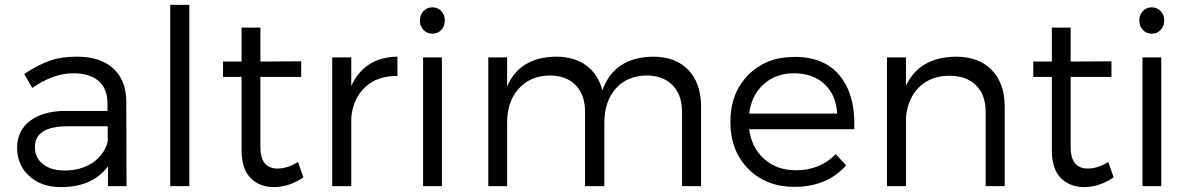

<svg xmlns="http://www.w3.org/2000/svg" viewBox="-20 -762 4869 786"><path d="M50 -157Q50 -226 102 -266.5Q154 -307 247 -308H420V-339Q420 -398 384 -430Q348 -462 279 -462Q199 -462 112 -402L79 -459Q135 -496 182.5 -513Q230 -530 294 -530Q391 -530 443.5 -482Q496 -434 497 -348L498 0H422V-81Q359 4 229 4Q149 4 99.5 -41.5Q50 -87 50 -157ZM123 -160Q123 -116 156 -90Q189 -64 244 -64Q311 -64 358.5 -95.5Q406 -127 421 -182V-245H257Q123 -245 123 -160Z M677 0V-742H755V0Z M893 -447V-510H969V-649H1046V-510L1213 -511V-447H1046V-160Q1046 -72 1116 -72Q1157 -72 1200 -99L1222 -36Q1165 3 1103 4Q1042 4 1005.5 -33.5Q969 -71 969 -146V-447Z M1340 0V-527H1418V-410Q1472 -528 1607 -530V-451Q1525 -452 1475 -405.5Q1425 -359 1418 -280V0Z M1713.5 -639.5Q1699 -655 1699 -678Q1699 -701 1713.5 -716.5Q1728 -732 1750 -732Q1772 -732 1786.5 -716.5Q1801 -701 1801 -678Q1801 -655 1786.5 -639.5Q1772 -624 1750 -624Q1728 -624 1713.5 -639.5ZM1712 0V-527H1789V0Z M1979 0V-527H2056V-408Q2107 -528 2257 -530Q2331 -530 2380 -494Q2429 -458 2446 -392Q2494 -528 2654 -530Q2746 -530 2798 -475.5Q2850 -421 2850 -325V0H2772V-304Q2772 -374 2733 -413.5Q2694 -453 2626 -453Q2545 -451 2499.5 -398Q2454 -345 2454 -259V0H2375V-304Q2375 -374 2336.5 -413.5Q2298 -453 2229 -453Q2149 -451 2102.5 -398Q2056 -345 2056 -259V0Z M3231 -529Q3356 -530 3419.5 -450Q3483 -370 3477 -233H3047Q3057 -156 3109 -110.5Q3161 -65 3238 -65Q3338 -65 3401 -131L3444 -85Q3365 3 3232 3Q3116 3 3043 -71Q2970 -145 2970 -263Q2970 -381 3043 -455Q3116 -529 3231 -529ZM3047 -297H3407Q3403 -373 3355.5 -417.5Q3308 -462 3231 -462Q3156 -462 3106 -417Q3056 -372 3047 -297Z M3611 0V-527H3689V-411Q3743 -528 3893 -530Q3987 -530 4040 -475.5Q4093 -421 4093 -325V0H4015V-304Q4015 -374 3975.5 -413Q3936 -452 3866 -452Q3789 -451 3742.5 -405Q3696 -359 3689 -283V0Z M4210 -447V-510H4286V-649H4363V-510L4530 -511V-447H4363V-160Q4363 -72 4433 -72Q4474 -72 4517 -99L4539 -36Q4482 3 4420 4Q4359 4 4322.5 -33.5Q4286 -71 4286 -146V-447Z M4658.5 -639.5Q4644 -655 4644 -678Q4644 -701 4658.5 -716.5Q4673 -732 4695 -732Q4717 -732 4731.5 -716.5Q4746 -701 4746 -678Q4746 -655 4731.5 -639.5Q4717 -624 4695 -624Q4673 -624 4658.5 -639.5ZM4657 0V-527H4734V0Z"/></svg>

Font: Trueno
Style: Lt
Weight: 300
Designer: Julieta Ulanovsky
Foundry: Julieta Ulanovsky
Version: Version 3.001b